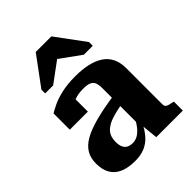

<svg xmlns="http://www.w3.org/2000/svg" viewBox="-226 -919 1052 1052"><g transform="rotate(-45 300.0 -393.0)"><path d="M369 -327V-263Q327 -255 297 -246.5Q267 -238 247.5 -226.5Q228 -215 217.5 -202Q207 -189 202.5 -173Q198 -157 198 -139Q198 -113 205.5 -97.5Q213 -82 227 -75Q241 -68 261 -68Q281 -68 299 -78Q317 -88 334.5 -109Q352 -130 368 -164L377 -113Q357 -71 332.5 -43.5Q308 -16 276 -2.5Q244 11 202 11Q148 11 111.5 -4.5Q75 -20 56.5 -51.5Q38 -83 38 -131Q38 -173 56 -204Q74 -235 113 -257.5Q152 -280 215.5 -297Q279 -314 369 -327ZM374 0 363 -109 355 -110V-399Q355 -424 349 -440Q343 -456 326.5 -463.5Q310 -471 279 -471Q236 -471 207.5 -459Q179 -447 167 -431Q160 -437 159.5 -445Q159 -453 164.5 -461Q170 -469 180.5 -474.5Q191 -480 208 -480V-364H68V-490Q84 -500 114 -514.5Q144 -529 190 -539.5Q236 -550 296 -550Q349 -550 391.5 -540.5Q434 -531 464 -511Q494 -491 509.5 -459.5Q525 -428 525 -385V-103Q525 -92 530.5 -86Q536 -80 547 -77Q558 -74 574 -71L580 -69V0ZM358 -797H237L113 -629V-600H175L335 -718L251 -717L413 -600H482V-629Z"/></g></svg>

Font: Roboto Serif SemiCondensed
Style: Bold
Weight: 700
Width: 4
Designer: Greg Gazdowicz
Foundry: Commercial Type
Version: Version 1.007